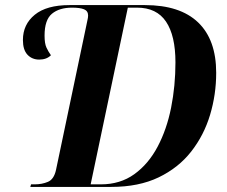

<svg xmlns="http://www.w3.org/2000/svg" viewBox="-20 -734 892 754"><path d="M99 0 102 -10H116Q145 -10 168.5 -20Q192 -30 200 -67L318 -629Q320 -641 323 -653Q326 -665 326 -673Q326 -691 310 -697.5Q294 -704 263 -704Q213 -704 184 -680Q155 -656 155 -594Q155 -563 162.5 -547Q170 -531 180 -517Q163 -500 134 -500Q106 -500 88 -519Q70 -538 70 -577Q70 -638 116.5 -676Q163 -714 253 -714H549Q687 -714 758 -646Q829 -578 829 -448Q829 -363 805 -283Q781 -203 731 -139Q681 -75 603 -37.5Q525 0 417 0ZM376 -10Q452 -10 507.5 -50Q563 -90 599 -158Q635 -226 652 -311.5Q669 -397 669 -489Q669 -594 632 -649Q595 -704 518 -704H482L336 -10Z"/></svg>

Font: Noto Serif Display SemiCondensed
Style: Bold Italic
Weight: 700
Width: 4
Italic angle: -12°
Designer: Monotype Design Team
Foundry: Monotype Imaging Inc.
Version: Version 2.009